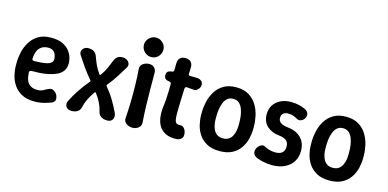

<svg xmlns="http://www.w3.org/2000/svg" viewBox="-70 -1123 3089 1530"><g transform="rotate(15 1474.0 -358.5)"><path d="M257 13Q194 13 152.5 -9.5Q111 -32 86.5 -68Q62 -104 52 -146Q42 -188 42 -225V-250Q42 -290 52 -335.5Q62 -381 86.5 -421.5Q111 -462 152.5 -487.5Q194 -513 257 -513Q315 -513 351.5 -496Q388 -479 408.5 -453Q429 -427 437 -400Q445 -373 445 -352Q445 -313 427 -288Q409 -263 378.5 -249Q348 -235 312 -227.5Q276 -220 239.5 -218Q203 -216 173 -216Q164 -215 160 -211Q156 -207 156 -201Q157 -165 166.5 -138.5Q176 -112 198 -97Q220 -82 257 -82Q287 -82 310.5 -96.5Q334 -111 351 -116Q365 -121 379 -115Q393 -109 404 -96.5Q415 -84 418 -70Q425 -44 416.5 -32.5Q408 -21 400 -17Q383 -10 344 1.5Q305 13 257 13ZM172 -298Q260 -299 293 -312.5Q326 -326 325 -354Q324 -375 317 -392Q310 -409 295 -419.5Q280 -430 257 -430Q221 -430 199 -414Q177 -398 167 -371.5Q157 -345 156 -310Q156 -305 161 -301.5Q166 -298 172 -298Z M562 9Q542 9 528.5 -0.5Q515 -10 511.5 -26Q508 -42 516 -59Q540 -108 572.5 -157Q605 -206 645 -253Q651 -260 645 -267Q607 -311 578 -352.5Q549 -394 521 -437Q509 -456 513 -472Q517 -488 531.5 -498.5Q546 -509 564 -509Q595 -509 612.5 -497Q630 -485 638 -462Q649 -431 663.5 -398.5Q678 -366 702 -332Q709 -322 716 -332Q740 -366 754.5 -398.5Q769 -431 781 -462Q798 -509 846 -509Q868 -509 884 -499Q900 -489 905.5 -472.5Q911 -456 899 -437Q873 -395 847 -353Q821 -311 784 -267Q778 -260 784 -253Q822 -208 850 -161Q878 -114 900 -67Q909 -47 906.5 -29.5Q904 -12 891.5 -1.5Q879 9 856 9Q825 9 805.5 -5Q786 -19 781 -43Q774 -77 757.5 -111Q741 -145 716 -178Q709 -190 702 -178Q678 -145 661.5 -111Q645 -77 638 -43Q633 -19 614 -5Q595 9 562 9Z M1066 13Q1047 13 1030 5.5Q1013 -2 1003.5 -15.5Q994 -29 995 -47Q1000 -114 1001.5 -182Q1003 -250 1001.5 -318.5Q1000 -387 995 -453Q994 -472 1003.5 -485Q1013 -498 1030 -505.5Q1047 -513 1066 -513Q1093 -513 1109 -497Q1125 -481 1125 -454Q1125 -387 1125.5 -318.5Q1126 -250 1128 -182Q1130 -114 1135 -47Q1136 -29 1126.5 -15.5Q1117 -2 1101 5.5Q1085 13 1066 13ZM1065 -570Q1043 -570 1025 -581Q1007 -592 996 -610Q985 -628 985 -650Q985 -673 996 -690.5Q1007 -708 1025 -719Q1043 -730 1065 -730Q1088 -730 1105.5 -719Q1123 -708 1134 -690.5Q1145 -673 1145 -650Q1145 -618 1122.5 -594Q1100 -570 1065 -570Z M1432 9Q1377 12 1341 -5Q1305 -22 1286 -53Q1267 -84 1261.5 -124Q1256 -164 1261 -207Q1266 -241 1268 -273Q1270 -305 1271 -337Q1272 -369 1272 -403Q1272 -409 1270.5 -411.5Q1269 -414 1265 -416Q1261 -418 1257 -419Q1232 -422 1222 -432Q1212 -442 1212 -461Q1212 -479 1222 -489Q1232 -499 1257 -501Q1264 -503 1268 -506.5Q1272 -510 1272 -517Q1272 -532 1272 -548Q1272 -564 1273 -579Q1274 -604 1289.5 -618.5Q1305 -633 1333 -633Q1360 -633 1375.5 -619.5Q1391 -606 1393 -579Q1393 -564 1392.5 -549Q1392 -534 1391 -519Q1391 -505 1404 -505Q1420 -505 1435 -504.5Q1450 -504 1464 -504Q1483 -503 1497.5 -491.5Q1512 -480 1512 -461Q1512 -440 1497.5 -423Q1483 -406 1464 -406Q1449 -407 1433 -408.5Q1417 -410 1401 -411Q1396 -412 1392 -407.5Q1388 -403 1387 -394Q1385 -347 1383.5 -301Q1382 -255 1381 -205Q1381 -163 1384.5 -140.5Q1388 -118 1399 -111Q1410 -104 1431 -105Q1450 -108 1465.5 -88.5Q1481 -69 1481 -38Q1481 -16 1465.5 -4Q1450 8 1432 9Z M2000 -225Q2000 -188 1990 -146Q1980 -104 1955.5 -68Q1931 -32 1889.5 -9.5Q1848 13 1785 13Q1722 13 1680.5 -9.5Q1639 -32 1614.5 -68Q1590 -104 1580 -146Q1570 -188 1570 -225V-250Q1570 -290 1580 -335.5Q1590 -381 1614.5 -421.5Q1639 -462 1680.5 -487.5Q1722 -513 1785 -513Q1848 -513 1889.5 -487.5Q1931 -462 1955.5 -421.5Q1980 -381 1990 -335.5Q2000 -290 2000 -250ZM1880 -250Q1880 -276 1876 -304.5Q1872 -333 1862 -359Q1852 -385 1833.5 -401.5Q1815 -418 1785 -418Q1755 -418 1736.5 -401.5Q1718 -385 1708 -359Q1698 -333 1694 -304.5Q1690 -276 1690 -250V-225Q1690 -204 1694 -181.5Q1698 -159 1708 -138.5Q1718 -118 1736.5 -105Q1755 -92 1785 -92Q1815 -92 1833.5 -105Q1852 -118 1862 -138.5Q1872 -159 1876 -181.5Q1880 -204 1880 -225Z M2218 13Q2179 13 2146 5.5Q2113 -2 2093 -10Q2074 -17 2063.5 -32Q2053 -47 2057 -70Q2061 -85 2071.5 -98Q2082 -111 2097 -117.5Q2112 -124 2126 -116Q2143 -107 2165.5 -99.5Q2188 -92 2218 -92Q2254 -92 2273.5 -108.5Q2293 -125 2293 -162Q2293 -191 2274.5 -208Q2256 -225 2212 -230Q2182 -233 2156.5 -243.5Q2131 -254 2112.5 -270.5Q2094 -287 2083.5 -311.5Q2073 -336 2073 -368Q2073 -412 2093.5 -444.5Q2114 -477 2151.5 -495Q2189 -513 2238 -513Q2271 -513 2300.5 -506Q2330 -499 2350 -490Q2368 -483 2379 -468Q2390 -453 2384 -430Q2381 -416 2369.5 -405Q2358 -394 2343.5 -390.5Q2329 -387 2315 -395Q2301 -404 2282 -411Q2263 -418 2238 -418Q2212 -418 2197.5 -405Q2183 -392 2183 -368Q2183 -345 2200.5 -330.5Q2218 -316 2264 -310Q2308 -306 2341.5 -287Q2375 -268 2394 -235.5Q2413 -203 2413 -156Q2413 -103 2388.5 -65.5Q2364 -28 2320.5 -7.5Q2277 13 2218 13Z M2906 -225Q2906 -188 2896 -146Q2886 -104 2861.5 -68Q2837 -32 2795.5 -9.5Q2754 13 2691 13Q2628 13 2586.5 -9.5Q2545 -32 2520.5 -68Q2496 -104 2486 -146Q2476 -188 2476 -225V-250Q2476 -290 2486 -335.5Q2496 -381 2520.5 -421.5Q2545 -462 2586.5 -487.5Q2628 -513 2691 -513Q2754 -513 2795.5 -487.5Q2837 -462 2861.5 -421.5Q2886 -381 2896 -335.5Q2906 -290 2906 -250ZM2786 -250Q2786 -276 2782 -304.5Q2778 -333 2768 -359Q2758 -385 2739.5 -401.5Q2721 -418 2691 -418Q2661 -418 2642.5 -401.5Q2624 -385 2614 -359Q2604 -333 2600 -304.5Q2596 -276 2596 -250V-225Q2596 -204 2600 -181.5Q2604 -159 2614 -138.5Q2624 -118 2642.5 -105Q2661 -92 2691 -92Q2721 -92 2739.5 -105Q2758 -118 2768 -138.5Q2778 -159 2782 -181.5Q2786 -204 2786 -225Z"/></g></svg>

Font: Winky Sans Medium
Style: Regular
Weight: 500
Designer: Simon Atzbach
Foundry: typofactur
Version: Version 1.205